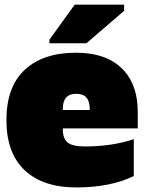

<svg xmlns="http://www.w3.org/2000/svg" viewBox="-20 -798 628 831"><path d="M368.2 -328.1Q368.2 -392.1 310.1 -392.1Q252 -392.1 252 -328.1V-321.8H368.2ZM559.1 -36.1Q459 12.7 313.5 13.2Q168 14.2 87.9 -60.1Q7.8 -134.8 7.8 -278.3Q7.8 -422.4 87.4 -496.1Q167 -569.8 308.6 -569.8Q449.7 -569.8 520 -488.8Q576.2 -422.9 576.2 -314V-242.2H252V-235.8Q252 -199.2 272.5 -181.6Q293 -164.1 347.2 -164.1Q465.3 -164.1 559.1 -195.8ZM193.8 -610.8V-626L303.2 -777.8H517.1V-751L354 -610.8Z"/></svg>

Font: AlfaSlabOne-Regular
Style: Regular
Weight: 400
Designer: JM Sole
Foundry: JM Sole
Version: Version 1.001